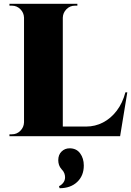

<svg xmlns="http://www.w3.org/2000/svg" viewBox="-20 -720 693 1015"><path d="M312 -700V0H107V-700ZM572 -51 612 0H309V-51ZM653 -232 615 0H399L435 -51Q483 -51 524.5 -72.5Q566 -94 597 -134.5Q628 -175 643 -232ZM110 -73V0H30V-10Q30 -10 36.5 -10Q43 -10 43 -10Q69 -10 87.5 -28.5Q106 -47 107 -73ZM110 -627H107Q106 -653 87.5 -671.5Q69 -690 43 -690Q43 -690 36.5 -690Q30 -690 30 -690V-700H110ZM309 -627V-700H389V-690Q388 -690 382 -690Q376 -690 376 -690Q350 -690 331.5 -671.5Q313 -653 312 -627ZM288 127Q288 98 305.5 81Q323 64 348 64Q384 64 403.5 90.5Q423 117 423 155Q423 209 388 242Q353 275 295 275L292 264Q304 259 314 246.5Q324 234 324 217Q324 207 320 196Q316 185 305 174Q296 164 292 152Q288 140 288 127Z"/></svg>

Font: Cinzel Black
Style: Regular
Weight: 900
Designer: Natanael Gama
Version: Version 2.000